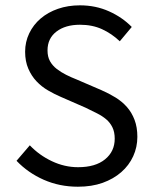

<svg xmlns="http://www.w3.org/2000/svg" viewBox="-20 -688 574 720"><path d="M91.8 -143.1Q127 -106 174.6 -83.5Q222.2 -61 272.9 -61Q337.9 -61 374 -90.6Q410.2 -120.1 410.2 -168Q410.2 -192.9 401.6 -210.4Q393.1 -228 378.4 -240.5Q363.8 -252.9 344 -262.9Q324.2 -272.9 300.8 -284.2L207 -325.2Q184.1 -335 160.2 -348.9Q136.2 -362.8 117.2 -382.8Q98.1 -402.8 86.2 -430.4Q74.2 -458 74.2 -494.1Q74.2 -530.8 89.6 -563Q105 -595.2 132.6 -618.7Q160.2 -642.1 197.5 -655Q234.9 -668 279.8 -668Q338.9 -668 388.9 -645.5Q439 -623 474.1 -586.9L429.2 -533.2Q398.9 -562 362.5 -578.6Q326.2 -595.2 279.8 -595.2Q225.1 -595.2 191.7 -569.6Q158.2 -543.9 158.2 -499Q158.2 -475.1 167.5 -458.5Q176.8 -441.9 192.9 -429.4Q209 -417 228 -407.5Q247.1 -397.9 267.1 -390.1L359.9 -350.1Q388.2 -337.9 413.1 -322.5Q438 -307.1 456.1 -286.6Q474.1 -266.1 484.6 -238.5Q495.1 -210.9 495.1 -174.8Q495.1 -136.2 479.5 -102.1Q463.9 -67.9 434.8 -42.5Q405.8 -17.1 365 -2.4Q324.2 12.2 272 12.2Q203.1 12.2 144 -13.9Q85 -40 42 -85Z"/></svg>

Font: Pyidaungsu Numbers
Style: Regular
Weight: 400
Designer: Sun Tun
Foundry: MCF
Version: Version 2.053; ttfautohint (v1.8.2)